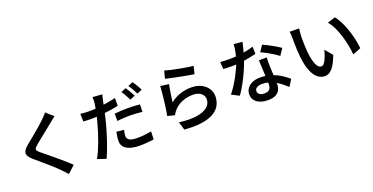

<svg xmlns="http://www.w3.org/2000/svg" viewBox="-28 -1673 5056 2603"><g transform="rotate(-20 2500.0 -371.0)"><path d="M726 -726Q704 -710 681.5 -692Q659 -674 643 -660Q618 -640 583 -612Q548 -584 509.5 -553Q471 -522 435 -493Q399 -464 373 -442Q346 -418 337 -403Q328 -388 337.5 -373Q347 -358 376 -333Q400 -313 435 -285Q470 -257 510.5 -223Q551 -189 593 -153.5Q635 -118 674.5 -83.5Q714 -49 745 -18L641 77Q602 33 559 -10Q535 -35 498 -69Q461 -103 417.5 -140.5Q374 -178 331.5 -214.5Q289 -251 255 -280Q206 -322 191.5 -355Q177 -388 195.5 -421.5Q214 -455 263 -495Q292 -518 330.5 -549.5Q369 -581 410 -615.5Q451 -650 487.5 -682Q524 -714 549 -739Q569 -758 589.5 -780Q610 -802 621 -819Z M1435 -783Q1430 -763 1424 -735.5Q1418 -708 1414 -693Q1407 -658 1397 -609.5Q1387 -561 1375 -507Q1363 -453 1350 -403Q1336 -350 1317.5 -288Q1299 -226 1277.5 -162.5Q1256 -99 1234 -42Q1212 15 1192 59L1067 17Q1090 -21 1114 -75.5Q1138 -130 1161.5 -193Q1185 -256 1204.5 -318Q1224 -380 1238 -432Q1248 -467 1257 -505Q1266 -543 1273.5 -578.5Q1281 -614 1286.5 -645Q1292 -676 1295 -697Q1298 -723 1299 -749.5Q1300 -776 1298 -793ZM1189 -628Q1249 -628 1314.5 -634Q1380 -640 1447.5 -651Q1515 -662 1579 -678V-566Q1517 -552 1447.5 -542Q1378 -532 1311 -526.5Q1244 -521 1188 -521Q1152 -521 1123.5 -522Q1095 -523 1068 -525L1065 -636Q1103 -632 1131 -630Q1159 -628 1189 -628ZM1504 -479Q1546 -484 1595.5 -486.5Q1645 -489 1694 -489Q1737 -489 1781.5 -487Q1826 -485 1869 -480L1866 -373Q1828 -378 1784.5 -381.5Q1741 -385 1695 -385Q1644 -385 1597.5 -382.5Q1551 -380 1504 -374ZM1549 -230Q1543 -208 1539 -185.5Q1535 -163 1535 -145Q1535 -128 1541.5 -113.5Q1548 -99 1564 -88Q1580 -77 1608.5 -70.5Q1637 -64 1681 -64Q1730 -64 1781.5 -69.5Q1833 -75 1885 -84L1881 30Q1839 35 1789 40Q1739 45 1680 45Q1556 45 1490.5 4.5Q1425 -36 1425 -111Q1425 -144 1430 -177.5Q1435 -211 1442 -241ZM1761 -753Q1774 -736 1789 -711Q1804 -686 1818 -660.5Q1832 -635 1842 -616L1769 -585Q1759 -605 1745.5 -630Q1732 -655 1718 -680Q1704 -705 1690 -724ZM1877 -798Q1891 -779 1906.5 -753.5Q1922 -728 1936.5 -703.5Q1951 -679 1959 -661L1887 -629Q1872 -662 1849.5 -701Q1827 -740 1806 -768Z M2334 -799Q2369 -788 2422.5 -776Q2476 -764 2534.5 -753Q2593 -742 2645.5 -733.5Q2698 -725 2731 -722L2704 -612Q2674 -616 2632.5 -623.5Q2591 -631 2543.5 -640Q2496 -649 2450.5 -658.5Q2405 -668 2367 -676.5Q2329 -685 2306 -691ZM2333 -604Q2328 -582 2322.5 -549Q2317 -516 2311.5 -480Q2306 -444 2301.5 -411Q2297 -378 2294 -356Q2363 -409 2439 -434Q2515 -459 2597 -459Q2682 -459 2742.5 -428Q2803 -397 2835.5 -346.5Q2868 -296 2868 -236Q2868 -168 2838.5 -110.5Q2809 -53 2743.5 -13.5Q2678 26 2573 42.5Q2468 59 2317 46L2282 -71Q2435 -51 2537.5 -67.5Q2640 -84 2692 -128.5Q2744 -173 2744 -238Q2744 -273 2724 -300Q2704 -327 2668.5 -342.5Q2633 -358 2587 -358Q2499 -358 2424.5 -326Q2350 -294 2301 -235Q2288 -220 2280 -207Q2272 -194 2266 -180L2162 -205Q2168 -234 2174 -273.5Q2180 -313 2186 -358.5Q2192 -404 2197 -450.5Q2202 -497 2206 -541Q2210 -585 2212 -620Z M3087 -648Q3118 -645 3153 -643.5Q3188 -642 3217 -642Q3277 -642 3339 -648Q3401 -654 3460.5 -665.5Q3520 -677 3571 -693L3574 -589Q3529 -577 3470 -566Q3411 -555 3346 -547.5Q3281 -540 3217 -540Q3188 -540 3157 -541Q3126 -542 3095 -544ZM3466 -802Q3460 -777 3450 -738Q3440 -699 3428.5 -656Q3417 -613 3403 -572Q3380 -500 3344 -419.5Q3308 -339 3266 -262.5Q3224 -186 3182 -127L3073 -183Q3107 -224 3140 -274.5Q3173 -325 3202.5 -379.5Q3232 -434 3255.5 -485Q3279 -536 3293 -578Q3311 -630 3325.5 -694Q3340 -758 3342 -814ZM3701 -491Q3699 -460 3699 -430.5Q3699 -401 3700 -369Q3701 -346 3702.5 -310Q3704 -274 3706 -234Q3708 -194 3709.5 -157.5Q3711 -121 3711 -99Q3711 -55 3692.5 -18.5Q3674 18 3633 39Q3592 60 3523 60Q3463 60 3414.5 42.5Q3366 25 3336.5 -10.5Q3307 -46 3307 -99Q3307 -147 3333.5 -185Q3360 -223 3408.5 -244.5Q3457 -266 3522 -266Q3609 -266 3682.5 -241.5Q3756 -217 3814 -179.5Q3872 -142 3914 -105L3854 -9Q3826 -34 3791.5 -63Q3757 -92 3714 -117.5Q3671 -143 3621.5 -159Q3572 -175 3516 -175Q3469 -175 3441 -156.5Q3413 -138 3413 -109Q3413 -80 3437.5 -61Q3462 -42 3508 -42Q3544 -42 3565 -54.5Q3586 -67 3595 -88.5Q3604 -110 3604 -137Q3604 -161 3602 -204Q3600 -247 3597.5 -298.5Q3595 -350 3592.5 -401Q3590 -452 3589 -491ZM3881 -446Q3852 -470 3809.5 -496.5Q3767 -523 3722 -547.5Q3677 -572 3643 -587L3701 -675Q3728 -663 3762 -646Q3796 -629 3831 -609.5Q3866 -590 3896 -572Q3926 -554 3944 -540Z M4249 -710Q4246 -694 4244 -672.5Q4242 -651 4240.5 -630Q4239 -609 4238 -595Q4238 -563 4238.5 -526.5Q4239 -490 4240.5 -452Q4242 -414 4245 -376Q4252 -301 4267 -244Q4282 -187 4304.5 -155Q4327 -123 4360 -123Q4378 -123 4394.5 -141.5Q4411 -160 4425.5 -190.5Q4440 -221 4451.5 -255.5Q4463 -290 4471 -322L4561 -215Q4529 -129 4496.5 -78Q4464 -27 4430 -4.5Q4396 18 4358 18Q4305 18 4258.5 -17.5Q4212 -53 4178 -132.5Q4144 -212 4130 -345Q4125 -390 4122.5 -441Q4120 -492 4119.5 -538Q4119 -584 4119 -614Q4119 -634 4117.5 -662Q4116 -690 4111 -712ZM4755 -686Q4783 -652 4809 -604Q4835 -556 4856.5 -501Q4878 -446 4894.5 -388.5Q4911 -331 4921.5 -276Q4932 -221 4936 -174L4819 -128Q4813 -191 4799.5 -262.5Q4786 -334 4764 -405Q4742 -476 4712 -539.5Q4682 -603 4642 -649Z"/></g></svg>

Font: Noto Sans TC SemiBold
Style: Regular
Weight: 600
Designer: Ryoko NISHIZUKA  (kana, bopomofo & ideographs); Paul D. Hunt (Latin, Greek & Cyrillic); Sandoll Communications , Soo-you
Foundry: Adobe
Version: Version 2.004-H2;hotconv 1.0.118;makeotfexe 2.5.65603